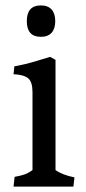

<svg xmlns="http://www.w3.org/2000/svg" viewBox="-20 -689 317 709"><path d="M100 -61V-349Q100 -386 84.5 -399.5Q69 -413 30 -415L33 -444Q73 -451 115.5 -464Q158 -477 165 -479L185 -468V-61Q210 -43 255 -34L251 0H30L34 -36Q57 -40 71 -45Q85 -50 100 -61ZM79 -611Q79 -669 131 -669Q157 -669 170.5 -654Q184 -639 184 -611Q184 -583 170.5 -568Q157 -553 131 -553Q79 -553 79 -611Z"/></svg>

Font: Caladea
Style: Regular
Weight: 400
Designer: Carolina Giovagnoli and Andres Torresi
Foundry: Carolina Giovagnoli & Andres Torresi
Version: Version 1.001